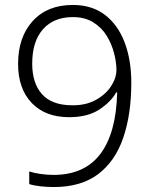

<svg xmlns="http://www.w3.org/2000/svg" viewBox="-20 -745 611 775"><path d="M510 -411Q510 -284 477.5 -189Q445 -94 376 -42Q307 10 197 10Q171 10 143.5 7Q116 4 98 -2V-53Q116 -47 142.5 -43Q169 -39 196 -39Q321 -39 385 -123.5Q449 -208 453 -372H449Q428 -334 381 -303Q334 -272 259 -272Q163 -272 108 -329.5Q53 -387 53 -487Q53 -595 112 -660Q171 -725 274 -725Q351 -725 403.5 -685Q456 -645 483 -574Q510 -503 510 -411ZM274 -676Q197 -676 153.5 -627Q110 -578 110 -488Q110 -410 149 -365.5Q188 -321 269 -320Q325 -319 365.5 -341Q406 -363 428 -396.5Q450 -430 450 -463Q450 -493 440.5 -530Q431 -567 411 -600Q391 -633 357 -654.5Q323 -676 274 -676Z"/></svg>

Font: Noto Sans Arabic UI Lt
Style: Regular
Weight: 300
Designer: Monotype Design Team, Nadine Chahine and Nizar Qandah
Foundry: Monotype Imaging Inc.
Version: Version 2.010; ttfautohint (v1.8.4.7-5d5b)